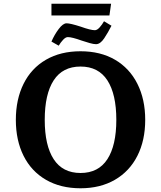

<svg xmlns="http://www.w3.org/2000/svg" viewBox="-20 -995 865 1030"><path d="M65 -352Q65 -462 106.5 -545.5Q148 -629 226.5 -674.5Q305 -720 412 -720Q519 -720 597 -674.5Q675 -629 717 -545.5Q759 -462 759 -352Q759 -242 717 -159Q675 -76 596.5 -30.5Q518 15 412 15Q305 15 226.5 -30.5Q148 -76 106.5 -159Q65 -242 65 -352ZM604 -352Q604 -490 556 -564Q508 -638 412 -638Q316 -638 268 -564Q220 -490 220 -352Q220 -215 268 -141Q316 -67 412 -67Q508 -67 556 -141Q604 -215 604 -352ZM337 -870Q357 -870 413 -852Q466 -833 489 -833Q501 -833 514.5 -848Q528 -863 538 -881L578 -857Q560 -821 539 -789.5Q518 -758 495 -758Q482 -758 461 -764Q440 -770 419 -777Q366 -796 344 -796Q332 -796 318.5 -781.5Q305 -767 295 -750L256 -772Q272 -809 295 -839.5Q318 -870 337 -870ZM256 -975H576L567 -912H256Z"/></svg>

Font: Andada Pro ExtraBold
Style: Regular
Weight: 800
Designer: Carolina Giovagnoli
Foundry: Huerta Tipografica
Version: Version 3.005; ttfautohint (v1.8.4)